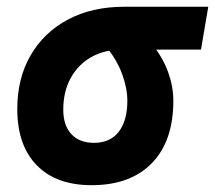

<svg xmlns="http://www.w3.org/2000/svg" viewBox="-20 -539 637 569"><path d="M251.5 9.8Q146.5 9.8 88.9 -49.3Q31.2 -108.4 31.2 -215.8Q31.2 -307.1 70.8 -375.2Q110.4 -443.4 181.6 -481.2Q252.9 -519 348.1 -519H597.2L575.7 -392.1H342.8Q290 -392.1 250.7 -369.9Q211.4 -347.7 189.5 -307.6Q167.5 -267.6 167.5 -213.9Q167.5 -167.5 191.4 -141.6Q215.3 -115.7 258.8 -115.7Q306.2 -115.7 331.8 -148.4Q357.4 -181.2 357.4 -240.2Q357.4 -277.8 341.6 -320.6Q325.7 -363.3 291 -405.3H433.1Q463.9 -365.7 478.8 -323.7Q493.7 -281.7 493.7 -240.2Q493.7 -121.1 430.2 -55.7Q366.7 9.8 251.5 9.8Z"/></svg>

Font: Cascadia Code PL
Style: Italic
Weight: 400
Italic angle: -10°
Monospace: yes
Designer: Aaron Bell
Foundry: Saja Typeworks
Version: Version 2404.023